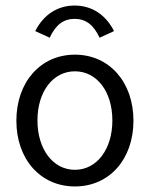

<svg xmlns="http://www.w3.org/2000/svg" viewBox="-20 -664 540 692"><path d="M159 -528C181 -575 209 -596 249 -596C289 -596 317 -575 339 -528L391 -552C361 -611 311 -644 249 -644C187 -644 137 -611 107 -552ZM250 8C374 8 461 -90 461 -229C461 -368 374 -467 250 -467C126 -467 39 -368 39 -229C39 -90 126 8 250 8ZM250 -52C171 -52 115 -126 115 -230C115 -334 171 -407 250 -407C329 -407 385 -334 385 -230C385 -126 329 -52 250 -52Z"/></svg>

Font: Inconsolata
Style: Regular
Weight: 400
Monospace: yes
Designer: Raph Levien, Cyreal, Brenton Simpson
Foundry: Raph Levien, Cyreal, Google
Version: Version 3.100